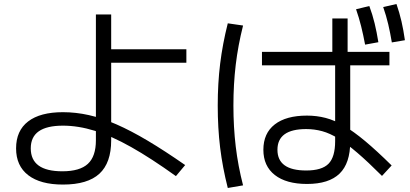

<svg xmlns="http://www.w3.org/2000/svg" viewBox="-20 -875 2040 955"><path d="M293 43Q181 43 120.5 -3.5Q60 -50 60 -137Q60 -225 120 -271Q180 -317 293 -317Q357 -317 422 -302.5Q487 -288 559 -256.5Q631 -225 715 -175Q799 -125 901 -54L855 1Q731 -88 632.5 -143.5Q534 -199 451.5 -224.5Q369 -250 293 -250Q213 -250 173 -222Q133 -194 133 -137Q133 -23 290 -23Q377 -23 417 -60Q457 -97 457 -177V-803H533V-630H907V-563H533V-177Q533 -65 474.5 -11Q416 43 293 43Z M1507 40Q1404 40 1347 -4.5Q1290 -49 1290 -130Q1290 -212 1346.5 -256Q1403 -300 1507 -300Q1555 -300 1599.5 -288.5Q1644 -277 1691.5 -249Q1739 -221 1796.5 -173Q1854 -125 1928 -52L1880 0Q1810 -70 1757.5 -115Q1705 -160 1663 -186Q1621 -212 1582.5 -222.5Q1544 -233 1503 -233Q1360 -233 1360 -130Q1360 -27 1503 -27Q1581 -27 1614 -60.5Q1647 -94 1647 -173V-583H1633V-783H1709V-583H1722V-170Q1722 -63 1669 -11.5Q1616 40 1507 40ZM1113 60Q1087 -42 1075 -140Q1063 -238 1063 -350Q1063 -460 1075 -558Q1087 -656 1113 -759L1189 -748Q1164 -649 1152.5 -552.5Q1141 -456 1141 -350Q1141 -243 1152.5 -146.5Q1164 -50 1189 47ZM1283 -550V-617H1917V-550ZM1796 -653Q1787 -701 1776.5 -743.5Q1766 -786 1751 -829L1817 -845Q1833 -802 1843.5 -758.5Q1854 -715 1862 -665ZM1929 -664Q1921 -712 1911 -754.5Q1901 -797 1886 -840L1952 -855Q1967 -812 1977 -768.5Q1987 -725 1994 -675Z"/></svg>

Font: M PLUS 1
Style: Regular
Weight: 400
Designer: Coji Morishita
Foundry: UNDERFOREST DESIGN
Version: Version 1.001